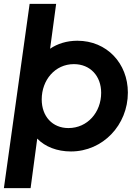

<svg xmlns="http://www.w3.org/2000/svg" viewBox="-25 -765 716 985"><path d="M-5 200H132L166 -54C206 -12 268 12 339 12C503 12 631 -124 631 -290C631 -440 523 -556 372 -556C318 -556 270 -541 232 -515L263 -745H127ZM189 -255C189 -354 257 -436 354 -436C438 -436 494 -375 494 -289C494 -189 424 -108 326 -108C244 -108 189 -168 189 -255Z"/></svg>

Font: Mluvka Bold
Style: Italic
Weight: 700
Italic angle: -8°
Designer: Modified by Jiří Krblich, Original typeface by Gumpita Rahayu
Foundry: Gumpita Rahayu & Jiří Krblich
Version: Version 2.000;Glyphs 3.1.1 (3134)